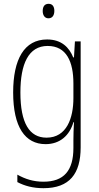

<svg xmlns="http://www.w3.org/2000/svg" viewBox="-20 -839 518 1007"><path d="M235 -819C212 -819 204 -802 204 -781C204 -760 214 -743 234 -743C255 -743 265 -759 265 -782C265 -802 257 -819 235 -819ZM227 -632C107 -632 49 -528 49 -354C49 -172 112 -83 219 -83C295 -83 345 -129 365 -198H368C366 -160 365 -134 365 -103V-63C365 56 315 114 208 114C155 114 112 100 71 77V116C109 136 153 148 208 148C345 148 403 72 403 -66V-622H373L368 -538H364C343 -590 303 -632 227 -632ZM230 -598C329 -598 365 -515 365 -401V-325C365 -220 330 -117 224 -117C134 -117 87 -194 87 -354C87 -503 129 -598 230 -598Z"/></svg>

Font: Noto Sans Telugu UI Condensed ExtraLight
Style: Regular
Weight: 200
Width: 3
Designer: Jelle Bosma - Monotype Design Team
Foundry: Monotype Imaging Inc.
Version: Version 2.005